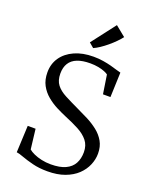

<svg xmlns="http://www.w3.org/2000/svg" viewBox="-178 -1078 938 1184"><g transform="rotate(20 291.0 -486.0)"><path d="M283 11Q228 11 184.8 0Q141.5 -11 111.5 -22.2Q81.5 -33.5 66 -35L74 -211H125.5L141 -80.5Q153.5 -69.5 175.5 -59.5Q197.5 -49.5 226.5 -43Q255.5 -36.5 287.5 -36.5Q347.5 -36.5 384.2 -53.8Q421 -71 438 -102.5Q455 -134 455 -176.5Q455 -221 431.2 -250.8Q407.5 -280.5 366.8 -302.2Q326 -324 275.5 -344.5Q244.5 -357.5 209.5 -375.2Q174.5 -393 143.8 -418.5Q113 -444 94 -479.2Q75 -514.5 75 -563.5Q75 -619 104 -661Q133 -703 186 -727Q239 -751 310.5 -751Q344.5 -751 374 -746.2Q403.5 -741.5 427.8 -735Q452 -728.5 470 -722.8Q488 -717 498.5 -715L492.5 -552.5H443.5L424.5 -676Q417.5 -682 400.5 -689Q383.5 -696 358.8 -700.8Q334 -705.5 305.5 -705.5Q254.5 -705.5 220.5 -692Q186.5 -678.5 169.5 -651.2Q152.5 -624 152.5 -583.5Q152.5 -538 174 -510.2Q195.5 -482.5 234.8 -462Q274 -441.5 326 -417Q363 -400 400.5 -380.8Q438 -361.5 469.8 -336.5Q501.5 -311.5 520.8 -277.8Q540 -244 540 -198Q540 -160 524.2 -122.8Q508.5 -85.5 476.8 -55.2Q445 -25 396.5 -7Q348 11 283 11ZM288.5 -800 258 -826 378.5 -983 445.5 -928.5Q433 -912 414 -892.8Q395 -873.5 372.8 -855Q350.5 -836.5 328.8 -822Q307 -807.5 289.5 -800Z"/></g></svg>

Font: Merriweather 28pt Light
Style: Regular
Weight: 300
Version: Version 2.100